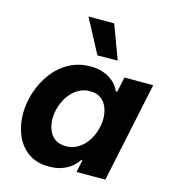

<svg xmlns="http://www.w3.org/2000/svg" viewBox="-116 -878 875 982"><g transform="rotate(15 321.0 -387.0)"><path d="M309 -540Q342.8 -540 367.8 -532.3Q392.8 -524.6 410.3 -513.2Q427.8 -501.8 439.4 -489.4Q451 -477 457 -466.1Q463 -455.2 465 -450H472.2L489.2 -530H641.6L530 0H377.6L391.2 -64.8H384.4Q384.4 -64.8 376.4 -53.3Q368.4 -41.8 350.6 -27.4Q332.8 -13 303.8 -1.5Q274.8 10 232.8 10Q166.6 10 122.7 -21.8Q78.8 -53.6 57.3 -105.6Q35.8 -157.6 35.8 -217.4Q35.8 -274 54 -330.9Q72.2 -387.8 107.3 -435.3Q142.4 -482.8 193.4 -511.4Q244.4 -540 309 -540ZM338.6 -417Q303.8 -417 275.6 -400.2Q247.4 -383.4 228.1 -356.1Q208.8 -328.8 198.5 -296.3Q188.2 -263.8 188.2 -231.8Q188.2 -200.2 198.9 -173Q209.6 -145.8 232 -129.4Q254.4 -113 289.6 -113Q325 -113 352.7 -129.5Q380.4 -146 399.7 -173.3Q419 -200.6 429.3 -233.1Q439.6 -265.6 439.6 -297.6Q439.6 -329.6 428.9 -356.8Q418.2 -384 396 -400.5Q373.8 -417 338.6 -417ZM433.6 -604.4 326.4 -603.4 230.8 -783.8H367Z"/></g></svg>

Font: Be Vietnam Pro Variable Thin
Style: Italic
Weight: 100
Italic angle: -12°
Designer: Lam Bao, Tony Le, Vietanh Nguyen
Foundry: Yellow Type Foundry
Version: Version 1.002